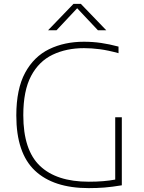

<svg xmlns="http://www.w3.org/2000/svg" viewBox="-20 -964 740 989"><path d="M437.5 5Q255 5 159.5 -85.5Q64 -176 64 -369Q64 -505 109.2 -588.8Q154.5 -672.5 233.2 -710.8Q312 -749 412 -749Q457.5 -749 500.5 -742.8Q543.5 -736.5 590.5 -724V-690Q536.5 -705 494 -710.5Q451.5 -716 412.5 -716Q322 -716 251.2 -682.2Q180.5 -648.5 140.2 -572.8Q100 -497 100 -370.5Q100 -191.5 185.5 -109.8Q271 -28 437 -28Q478 -28 511.2 -30.8Q544.5 -33.5 573.5 -39V-360H607.5V-9.5Q556 -1 517.8 2Q479.5 5 437.5 5ZM227.5 -808 358.5 -944H396.5L527.5 -808H484.5L377.5 -921.5L271 -808Z"/></svg>

Font: Encode Sans SemiExpanded SemiExpanded Thin
Style: Regular
Weight: 100
Width: 6
Designer: Multiple Designers
Foundry: Impallari Type
Version: Version 3.000; ttfautohint (v1.8.3) -l 8 -r 50 -G 200 -x 14 